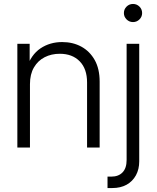

<svg xmlns="http://www.w3.org/2000/svg" viewBox="-20 -743 789 967"><path d="M130.9 -319.3V0H67.4V-522.5H129.4V-398.9H113.8Q136.2 -467.3 183.8 -499.3Q231.4 -531.2 293 -531.2Q347.2 -531.2 389.6 -508.1Q432.1 -484.9 457 -440.7Q481.9 -396.5 481.9 -331.5V0H418.5V-327.6Q418.5 -396.5 381.3 -434.3Q344.2 -472.2 281.2 -472.2Q238.8 -472.2 204.8 -454.8Q170.9 -437.5 150.9 -403.3Q130.9 -369.1 130.9 -319.3ZM617.7 -522.5H681.2V69.8Q681.2 109.4 664.6 139.9Q647.9 170.4 617.7 187.3Q587.4 204.1 545.4 204.1H521.5V146.5H541Q576.7 146.5 597.2 125.2Q617.7 104 617.7 63ZM649.9 -631.8Q630.9 -631.8 617.4 -645.3Q604 -658.7 604 -677.2Q604 -696.3 617.4 -709.7Q630.9 -723.1 649.9 -723.1Q668.9 -723.1 682.4 -709.7Q695.8 -696.3 695.8 -677.2Q695.8 -658.7 682.4 -645.3Q668.9 -631.8 649.9 -631.8Z"/></svg>

Font: Inter 28pt Light
Style: Regular
Weight: 300
Designer: Rasmus Andersson
Foundry: rsms
Version: Version 4.001;git-66647c0bb